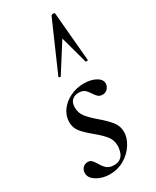

<svg xmlns="http://www.w3.org/2000/svg" viewBox="-193 -786 691 851"><g transform="rotate(-30 153.0 -360.5)"><path d="M61 -279Q61 -311 80.5 -338Q100 -365 132.5 -380.5Q165 -396 201 -396Q240 -396 265 -381Q290 -366 287 -343Q284 -328 274 -319.5Q264 -311 252 -311Q237 -311 229 -318Q221 -325 212 -339Q202 -355 191.5 -363.5Q181 -372 162 -372Q143 -372 130.5 -362Q118 -352 116 -335Q115 -331 115 -322Q115 -295 131.5 -274Q148 -253 180 -226Q215 -196 232.5 -173.5Q250 -151 250 -121Q250 -91 230.5 -60Q211 -29 177.5 -9Q144 11 103 11Q65 11 36.5 -6.5Q8 -24 8 -48Q8 -66 18.5 -76Q29 -86 44 -86Q55 -86 62 -79.5Q69 -73 79 -57Q90 -37 103 -26Q116 -15 139 -15Q187 -15 194 -69Q195 -73 195 -82Q195 -111 178.5 -132Q162 -153 128 -181Q95 -208 78 -229Q61 -250 61 -279ZM120 -478 229 -727Q232 -732 240 -732Q248 -732 248 -727L270 -478Q270 -475 264.5 -474.5Q259 -474 258 -477L220 -616L130 -474Q129 -473 127 -473Q124 -473 121.5 -474.5Q119 -476 120 -478Z"/></g></svg>

Font: CormorantInfant-MediumItalic
Style: Italic
Weight: 500
Italic angle: -10°
Designer: Christian Thalmann (Catharsis Fonts)
Foundry: Catharsis Fonts
Version: Version 3.303